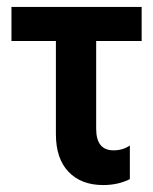

<svg xmlns="http://www.w3.org/2000/svg" viewBox="-20 -522 441 553"><path d="M388 -502V-404H257V-151Q257 -89 307 -89Q334 -89 354 -103V-6Q320 11 277 11Q214 11 177.5 -27Q141 -65 141 -136V-404H13V-502Z"/></svg>

Font: Geom Medium
Style: Bold
Weight: 500
Version: Version 1.102